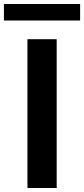

<svg xmlns="http://www.w3.org/2000/svg" viewBox="-52 -935 419 955"><path d="M84.5 0V-740H230V0ZM-32.5 -833V-915H346.5V-833Z"/></svg>

Font: Encode Sans Expanded Expanded SemiBold
Style: Regular
Weight: 600
Width: 7
Designer: Multiple Designers
Foundry: Impallari Type
Version: Version 3.000; ttfautohint (v1.8.3) -l 8 -r 50 -G 200 -x 14 